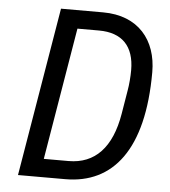

<svg xmlns="http://www.w3.org/2000/svg" viewBox="-51 -744 702 791"><g transform="rotate(5 300.0 -349.0)"><path d="M52.6 0H248.2C445 0 566.8 -149.5 566.8 -470.5C566.8 -602.3 490.1 -698.2 343.4 -698.2H169.4ZM152.7 -75.6 244 -622.2H333.1C429 -622.2 479.4 -570 479.4 -470.9C479.4 -443.5 476.6 -410.5 472.3 -386.4L456 -288C432.5 -147.7 364.3 -75.6 255 -75.6Z"/></g></svg>

Font: Margiela Mono Italic Text It
Style: Regular
Weight: 400
Designer: Mike Abbink, Paul van der Laan, Pieter van Rosmalen
Foundry: Bold Monday
Version: Version 2.003 2021